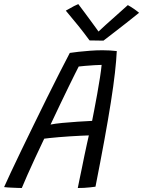

<svg xmlns="http://www.w3.org/2000/svg" viewBox="-53 -911 700 938"><path d="M53.5 7.5Q45 7.5 33.2 7Q21.5 6.5 9 6Q-3.5 5.5 -14.5 4.8Q-25.5 4 -33 3Q-22 -22 -0.2 -68.5Q21.5 -115 50.5 -175Q79.5 -235 111.8 -301.2Q144 -367.5 176.5 -433Q209 -498.5 237.8 -555.2Q266.5 -612 288 -652.5Q304.5 -655 330.8 -658Q357 -661 387.5 -663.2Q418 -665.5 447.5 -665.5Q465 -665.5 483.5 -664.5Q502 -663.5 517.5 -661.5Q515.5 -617.5 508.5 -555.2Q501.5 -493 488.5 -410.8Q475.5 -328.5 456.8 -226Q438 -123.5 413.5 1Q403.5 2.5 388.2 4.2Q373 6 357 6.8Q341 7.5 327 7.5Q329.5 -7 335 -32.2Q340.5 -57.5 346.8 -88.8Q353 -120 359.5 -151.2Q366 -182.5 371.8 -208.5Q377.5 -234.5 381 -249.5Q365 -249 340 -247.8Q315 -246.5 287 -244.8Q259 -243 233 -240.8Q207 -238.5 188 -236.5Q169 -234.5 163 -233.5Q141 -187.5 119.5 -141.2Q98 -95 80.8 -56Q63.5 -17 53.5 7.5ZM194 -302.5Q215.5 -307 251.8 -310.5Q288 -314 327.2 -316.5Q366.5 -319 397 -320.5Q400.5 -337 407.2 -372.8Q414 -408.5 421.8 -451.2Q429.5 -494 435.5 -532.5Q441.5 -571 443.5 -594Q431 -594 407.8 -592.5Q384.5 -591 362.8 -589.2Q341 -587.5 331.5 -586Q325.5 -574 312.2 -547.8Q299 -521.5 280.8 -484Q262.5 -446.5 240.5 -400.5Q218.5 -354.5 194 -302.5ZM571.5 -886Q578.5 -882.5 586.8 -877.2Q595 -872 603 -866.5Q611 -861 617.2 -856Q623.5 -851 626.5 -848.5Q556 -792 513.5 -759.5Q471 -727 452.5 -712.5Q444.5 -712.5 432 -712.8Q419.5 -713 406.5 -713.2Q393.5 -713.5 384.5 -713.5Q359 -748.5 329.5 -785.2Q300 -822 268.5 -859Q276 -863 286.8 -869.2Q297.5 -875.5 309 -881.5Q320.5 -887.5 329.5 -891Q343 -873 359.5 -851Q376 -829 391.2 -808Q406.5 -787 417.5 -772Q428.5 -757 431 -753H424Q437.5 -766 463.8 -789.8Q490 -813.5 519.8 -839.8Q549.5 -866 571.5 -886Z"/></svg>

Font: Grandstander Thin Light
Style: Italic
Weight: 300
Italic angle: -15°
Version: Version 1.200